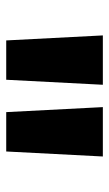

<svg xmlns="http://www.w3.org/2000/svg" viewBox="113 -881 351 617"><g transform="rotate(90 288.5 -572.5)"><path d="M109.9 -417 93.8 -727.5H252.4L236.3 -417ZM340.3 -417 324.2 -727.5H482.9L466.8 -417Z"/></g></svg>

Font: Inter 16pt ExtraBold
Style: Regular
Weight: 800
Version: Version 4.001;git-66647c0bb